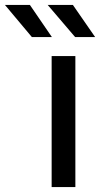

<svg xmlns="http://www.w3.org/2000/svg" viewBox="-118 -757 417 777"><path d="M91 0V-530H187V0ZM186 -607 75 -737H177L267 -607ZM11 -607 -98 -737H3L92 -607Z"/></svg>

Font: Montserrat Thin Medium
Style: Regular
Weight: 500
Version: Version 9.000